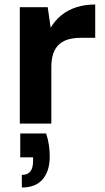

<svg xmlns="http://www.w3.org/2000/svg" viewBox="-20 -549 467 853"><path d="M68 0V-517H192L205 -426Q225 -459 253.5 -482Q282 -505 320 -517Q358 -529 403 -529V-381H339Q311 -381 287 -375Q263 -369 245 -354Q227 -339 217.5 -313.5Q208 -288 208 -249V0ZM77 284V228Q103 228 115 212.5Q127 197 127 165V150H70V44H185Q194 71 197.5 97Q201 123 201 146Q201 210 170 247Q139 284 77 284Z"/></svg>

Font: DM Sans 11pt ExtraBold
Style: Regular
Weight: 800
Version: Version 4.004;gftools[0.9.30]